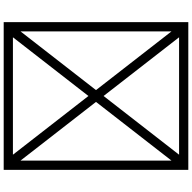

<svg xmlns="http://www.w3.org/2000/svg" viewBox="-20 -900 1040 1040"><g transform="rotate(-90 500.0 -380.0)"><path d="M100 120H900V-880H100ZM500 -421 182 -830H818ZM532 -380 850 -789V29ZM182 70 500 -339 818 70ZM150 -789 468 -380 150 29Z"/></g></svg>

Font: Adobe NotDef
Style: Regular
Weight: 400
Monospace: yes
Foundry: Adobe Systems Incorporated
Version: Version 1.000;PS 1;hotconv 1.0.98;makeotf.lib2.5.65220